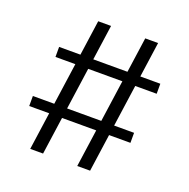

<svg xmlns="http://www.w3.org/2000/svg" viewBox="-125 -817 919 936"><g transform="rotate(20 334.5 -349.0)"><path d="M91.7 -515.3H616.7V-463.3H91.7ZM53.3 -246.7H578.3V-194.7H53.3ZM228 -698H294.7L196 0H129.3ZM472 -698H538.7L440 0H373.3Z"/></g></svg>

Font: Bitter Thin
Style: Regular
Weight: 100
Designer: Sol Matas, and Bitter project Authors
Foundry: Sol Matas
Version: Version 2.002